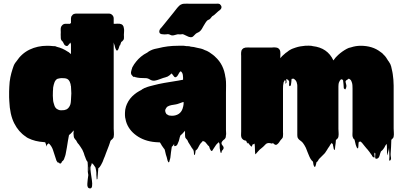

<svg xmlns="http://www.w3.org/2000/svg" viewBox="-20 -786 2262 1074"><path d="M673 -591Q673 -585 673.5 -579.5Q674 -574 673 -569Q672 -568 672 -566Q672 -565 671.5 -565Q671 -565 671 -564Q671 -564 670.5 -563.5Q670 -563 670 -562Q668 -560 668 -560Q665 -555 658 -551Q657 -549 656.5 -546Q656 -543 654 -540Q653 -538 652.5 -534.5Q652 -531 649 -532Q649 -531 648.5 -530Q648 -529 648 -528Q647 -525 646 -522Q645 -519 644 -516Q643 -514 642 -511Q641 -508 639 -506Q636 -503 635 -503Q632 -503 631.5 -504.5Q631 -506 629 -508Q625 -515 623 -524Q622 -528 621 -532.5Q620 -537 618 -541Q618 -542 617.5 -543Q617 -544 617 -545Q617 -549 616.5 -549Q616 -549 616 -544V-67Q616 -56 617 -44.5Q618 -33 616 -22Q616 -18 614.5 -16Q613 -14 611 -11L609 -9Q607 -5 603 -4Q602 -2 598 2Q596 9 593.5 16Q591 23 589 29L572 73Q570 80 567 87Q564 94 561 101Q558 110 554 119.5Q550 129 545 137Q542 142 538.5 147Q535 152 530 155Q528 170 527.5 185Q527 200 525 215Q525 216 523 217Q521 218 521 217Q519 198 519 192Q519 186 519 179Q519 172 514 151Q509 145 505 138Q501 131 494 127Q492 129 492 132.5Q492 136 490 139Q489 142 487.5 144.5Q486 147 486 149Q485 160 488 180.5Q491 201 494 221.5Q497 242 495 255.5Q493 269 482 268Q467 266 468.5 242.5Q470 219 474 193Q470 176 471 157.5Q472 139 470 120Q468 118 466 114Q465 114 465 113.5Q465 113 465 113Q465 113 463 109L460 102Q458 97 456.5 92.5Q455 88 453 84Q451 76 448.5 69.5Q446 63 443 57Q441 51 439 49Q435 42 430.5 35.5Q426 29 421 22Q416 17 414 14L405 -2Q401 -5 398 -10Q398 -10 397 -11Q397 -12 397 -12Q396 -12 396 -13V-14H395Q394 -18 393 -20.5Q392 -23 392 -29Q390 -41 392 -49V-57Q390 -55 390 -54Q389 -54 389 -53.5Q389 -53 389 -53Q385 -48 380.5 -43.5Q376 -39 374 -37Q372 -36 370 -34Q368 -32 366 -30Q366 -30 365.5 -28.5Q365 -27 365 -25Q364 -24 364 -20L360 2Q357 21 354 39.5Q351 58 347 77Q346 78 346 81Q345 83 345 84.5Q345 86 344 88L342 93L339 102Q338 106 336 108.5Q334 111 332 113Q331 114 330 115Q329 116 327 117Q326 120 323.5 124.5Q321 129 316 129Q312 128 311.5 126Q311 124 307 123Q306 123 305.5 123.5Q305 124 304 124Q302 122 300 119Q298 116 296 113Q296 111 294 107Q289 94 285 79.5Q281 65 276 52Q270 34 257 20L253 16Q253 19 252 17.5Q251 16 250 16Q249 17 249 18.5Q249 20 248 21Q244 21 244 21Q240 36 240.5 34Q241 32 233 10Q228 10 226 9Q176 6 138 -13Q134 -15 130.5 -17Q127 -19 124 -22Q84 -48 59.5 -96.5Q35 -145 32 -221Q31 -232 31 -242Q31 -252 31 -263V-275Q31 -281 31.5 -287Q32 -293 32 -300Q33 -329 38 -353.5Q43 -378 50 -399Q53 -409 56.5 -418Q60 -427 65 -434Q69 -440 72 -443Q101 -487 145.5 -508.5Q190 -530 244 -530Q253 -530 261.5 -529.5Q270 -529 277 -528Q281 -528 284 -528Q287 -528 291 -527Q294 -526 298 -524Q315 -520 329.5 -513.5Q344 -507 359 -497Q362 -496 364.5 -494Q367 -492 369 -490Q368 -491 372 -487.5Q376 -484 375 -485Q378 -482 377 -483.5Q376 -485 377 -487V-537L374 -548Q373 -547 371.5 -545Q370 -543 370 -543Q366 -539 361.5 -533Q357 -527 351 -529L344 -532Q339 -536 336.5 -542.5Q334 -549 331 -553Q325 -557 322 -564Q322 -565 321.5 -565.5Q321 -566 321 -567Q320 -570 320 -573Q320 -576 320 -579Q319 -586 319.5 -592.5Q320 -599 320 -606Q320 -612 319.5 -618.5Q319 -625 320 -630Q322 -640 329.5 -646.5Q337 -653 347 -653H362Q370 -653 369.5 -652.5Q369 -652 377 -657V-683Q377 -693 383 -699Q384 -701 388 -705L394 -708Q400 -710 404 -710H589Q600 -710 608 -702Q616 -694 616 -683V-653H627Q632 -653 638.5 -653.5Q645 -654 650 -653Q671 -650 673 -628Q675 -619 674 -609.5Q673 -600 673 -591ZM301 -345Q301 -345 300.5 -344.5Q300 -344 299 -344Q289 -337 284.5 -324.5Q280 -312 278 -300Q277 -297 277 -294Q277 -291 277 -288Q277 -285 276.5 -282Q276 -279 276 -276Q275 -264 275.5 -251Q276 -238 277 -226Q277 -224 277.5 -222Q278 -220 278 -218L280 -210Q282 -201 285.5 -192.5Q289 -184 296 -178L301 -175Q310 -169 320.5 -169Q331 -169 339 -170Q347 -172 352 -174Q361 -179 366 -186.5Q371 -194 374 -203Q375 -208 376 -214Q377 -220 377 -227Q379 -249 379 -264Q379 -279 377 -304Q377 -306 376 -306Q376 -311 375 -314Q375 -317 373 -321Q370 -331 365 -337Q363 -339 360.5 -341.5Q358 -344 355 -345Q348 -348 339 -348.5Q330 -349 322 -349Q317 -348 311.5 -347.5Q306 -347 301 -345ZM477 175Q478 167 478.5 160Q479 153 478 148Q477 142 477 152Q477 162 477 175Z M1245 -36Q1245 -32 1244 -30Q1244 -17 1239 -11Q1238 -9 1235 -6.5Q1232 -4 1229 -2Q1218 9 1219 16Q1220 23 1225 28Q1230 33 1231 40Q1232 47 1221 58Q1220 61 1219.5 64.5Q1219 68 1217 70Q1216 71 1213 65Q1212 60 1211 54Q1210 48 1209 42Q1208 25 1208.5 22.5Q1209 20 1204 9L1200 13Q1197 16 1194.5 18Q1192 20 1189 24Q1185 30 1181 36Q1177 42 1173 48Q1172 49 1170 53Q1168 57 1166 58Q1161 60 1158 53Q1155 46 1153 44Q1152 41 1151.5 38Q1151 35 1149 32Q1147 31 1143 27Q1141 25 1140 23L1130 11L1125 6Q1123 7 1120 5Q1117 3 1115 2Q1110 7 1110 8Q1102 15 1096.5 24.5Q1091 34 1086 44Q1085 46 1082.5 49Q1080 52 1077 54Q1075 56 1074 56Q1073 62 1072.5 68.5Q1072 75 1070 81Q1069 82 1067.5 80.5Q1066 79 1066 78Q1064 70 1064.5 66.5Q1065 63 1061 51Q1060 51 1059.5 50.5Q1059 50 1059 50Q1059 49 1057 47Q1057 45 1055.5 44Q1054 43 1054 43L1045 28L1033 9Q1032 5 1030 1.5Q1028 -2 1026 -5L1025 -6Q1021 -9 1017 -16Q1017 -17 1016.5 -17.5Q1016 -18 1016 -19Q1015 -24 1015 -30.5Q1015 -37 1015 -47V-55Q1013 -53 1012 -51L1009 -48Q1000 -37 989 -28Q985 -18 983 -7.5Q981 3 976 13Q975 17 972.5 21.5Q970 26 966 29Q965 30 960.5 31Q956 32 955 31Q954 28 954 24.5Q954 21 954 18Q953 21 951.5 23.5Q950 26 948 28Q947 30 945 31.5Q943 33 941 35Q938 51 936.5 65.5Q935 80 933 96Q932 100 931 104.5Q930 109 928 114Q928 119 925 122Q924 123 921 120Q920 118 919 115.5Q918 113 917 111Q916 106 913 94.5Q910 83 908 79Q907 75 906 70.5Q905 66 904 62Q903 59 902.5 55.5Q902 52 900 48L897 45Q894 41 891 36.5Q888 32 885 28Q884 25 882 22.5Q880 20 878 16Q877 14 876 12.5Q875 11 873 10H865Q800 8 753.5 -21Q707 -50 689 -95Q688 -98 687 -101Q686 -104 685 -107Q685 -108 684.5 -109Q684 -110 684 -111Q683 -116 682 -120.5Q681 -125 680 -129Q679 -135 679 -141.5Q679 -148 679 -154Q679 -158 679.5 -161Q680 -164 680 -168L681 -175Q684 -191 690 -204Q704 -236 733 -259Q739 -264 745 -268Q751 -272 758 -276L771 -283Q773 -285 776 -287Q779 -289 782 -290Q784 -292 787 -293Q790 -294 793 -295Q804 -300 815.5 -303Q827 -306 839 -309Q853 -313 867.5 -316Q882 -319 898 -322L922 -326Q936 -328 949.5 -330.5Q963 -333 977 -335Q981 -335 982 -336L1004 -340V-356Q1004 -352 1003.5 -358Q1003 -364 1003 -365Q1003 -364 1002.5 -367.5Q1002 -371 1002 -370Q1002 -371 1001.5 -372Q1001 -373 1001 -374Q999 -380 993 -386Q992 -386 992 -386.5Q992 -387 990 -387Q988 -386 985.5 -383Q983 -380 982 -378Q979 -373 975 -365.5Q971 -358 965 -355Q958 -351 952 -360Q946 -369 942 -373Q940 -375 939 -375L930 -366Q927 -364 924 -362Q921 -360 918 -358Q912 -355 905.5 -353.5Q899 -352 893 -350Q881 -346 869.5 -341.5Q858 -337 846 -335Q831 -333 818 -341.5Q805 -350 790 -349Q776 -349 762.5 -350Q749 -351 735 -355Q731 -357 730 -357Q729 -357 728 -356Q727 -355 726 -356Q725 -357 724.5 -358Q724 -359 722 -360Q721 -362 719 -364Q717 -366 717 -366Q716 -367 714 -371Q712 -377 713 -383.5Q714 -390 716 -396Q717 -399 718 -402Q719 -405 720 -409Q730 -428 742 -442Q753 -456 768.5 -469Q784 -482 804 -492Q812 -499 823 -504Q833 -509 844.5 -512Q856 -515 868 -517Q891 -523 918 -526.5Q945 -530 977 -530H997Q1003 -530 1008 -530Q1013 -530 1016 -529L1023 -528H1028Q1041 -528 1047 -525Q1064 -524 1081 -519Q1093 -517 1104.5 -514Q1116 -511 1125 -506Q1138 -502 1150.5 -494Q1163 -486 1173 -478Q1173 -477 1173.5 -477Q1174 -477 1174 -477Q1177 -475 1179.5 -472.5Q1182 -470 1184 -468Q1232 -425 1241 -353Q1242 -352 1242 -350Q1245 -329 1244.5 -308Q1244 -287 1244 -266V-59Q1244 -54 1244.5 -48Q1245 -42 1245 -36ZM1007 -203V-215Q1007 -216 1005 -215Q1004 -215 1002.5 -214.5Q1001 -214 1000 -214Q996 -212 991 -210.5Q986 -209 981 -207Q971 -203 960.5 -201.5Q950 -200 939 -198Q934 -197 928 -195Q922 -193 917 -190Q913 -187 911 -184Q904 -175 904 -166Q904 -159 911 -148Q913 -147 915.5 -145.5Q918 -144 921 -142L926 -140Q939 -139 940 -138.5Q941 -138 952 -139Q995 -145 1004 -188Q1006 -194 1006 -199Q1006 -202 1007 -203ZM1214 -758Q1223 -748 1216 -736Q1213 -732 1209 -729Q1205 -726 1201 -723Q1195 -718 1190 -713Q1185 -708 1179 -703Q1177 -701 1173.5 -699Q1170 -697 1167 -695Q1163 -691 1160 -686.5Q1157 -682 1152 -678Q1149 -676 1145.5 -675Q1142 -674 1140 -672Q1133 -665 1128 -656.5Q1123 -648 1118 -640Q1114 -632 1109 -624Q1104 -616 1097 -610Q1092 -606 1086 -603.5Q1080 -601 1075 -597Q1068 -591 1062 -584Q1056 -577 1045 -578Q1036 -579 1028 -583.5Q1020 -588 1012 -591Q1010 -592 1006.5 -593.5Q1003 -595 1001 -595Q999 -595 997 -594.5Q995 -594 993 -594Q987 -593 981 -594Q975 -595 969 -593Q963 -592 957.5 -590Q952 -588 946 -588Q939 -587 932.5 -591Q926 -595 918 -595Q917 -595 914.5 -594.5Q912 -594 910 -594Q906 -593 899.5 -593.5Q893 -594 883 -595Q882 -595 882 -596Q879 -596 877 -598Q876 -598 875 -599Q869 -606 872 -616Q874 -622 876 -624Q880 -630 883 -632L905 -659L951 -716Q959 -726 967 -736.5Q975 -747 985 -756Q987 -758 991 -760Q1001 -765 1008 -765Q1017 -766 1026.5 -765.5Q1036 -765 1045 -765H1187Q1191 -765 1195.5 -765.5Q1200 -766 1204 -765Q1210 -764 1213 -759Q1214 -759 1214 -758.5Q1214 -758 1214 -758Z M2182 -67Q2182 -57 2183 -45Q2184 -33 2182 -22Q2182 -21 2181.5 -20.5Q2181 -20 2181 -18Q2180 -15 2176 -11Q2173 -7 2169 -4Q2168 16 2167.5 36Q2167 56 2165 76Q2165 85 2167 95.5Q2169 106 2162 112Q2156 116 2157.5 102.5Q2159 89 2158 82Q2157 71 2157 61Q2157 51 2156 41Q2155 47 2155 47Q2155 47 2155 49Q2155 51 2151 64Q2150 68 2149 76.5Q2148 85 2147 81Q2144 66 2144.5 50.5Q2145 35 2143 19Q2143 19 2142.5 19Q2142 19 2142 20Q2140 22 2138 25Q2136 28 2134 31Q2134 32 2132 36Q2129 40 2126.5 44.5Q2124 49 2120 53Q2114 59 2111 61Q2107 70 2103 85Q2099 100 2087 102Q2080 103 2079 97Q2078 91 2079 83Q2080 75 2079 71Q2078 69 2076.5 68.5Q2075 68 2075 69Q2073 75 2075 86Q2077 97 2071 95Q2064 91 2061 86Q2061 86 2060.5 83.5Q2060 81 2058 80Q2055 76 2052 71.5Q2049 67 2046 63L2034 48L2031 45Q2026 40 2019 30.5Q2012 21 2005 13L2003 11Q2001 9 1995 5Q1994 5 1992 7Q1987 7 1987 8Q1985 16 1985 25Q1985 34 1983 43Q1981 45 1979 43Q1976 41 1973.5 33.5Q1971 26 1970 24Q1968 17 1966.5 9.5Q1965 2 1963 -5Q1961 -7 1961 -7Q1960 -8 1959 -9Q1958 -10 1957 -11Q1955 -13 1955 -15Q1954 -16 1954 -18Q1953 -18 1953 -18.5Q1953 -19 1953 -19Q1951 -27 1951.5 -36Q1952 -45 1952 -52V-290Q1952 -298 1951.5 -307Q1951 -316 1949 -323Q1949 -324 1948 -325Q1948 -327 1946 -331L1943 -337Q1941 -339 1938.5 -341.5Q1936 -344 1933 -345Q1933 -346 1932.5 -346Q1932 -346 1932 -346Q1930 -346 1928 -344Q1926 -342 1924 -341Q1912 -335 1913 -328Q1914 -321 1917 -311Q1920 -301 1912 -286Q1912 -286 1907 -288Q1904 -291 1903 -293Q1902 -304 1901.5 -315Q1901 -326 1899 -337Q1896 -338 1896 -341H1895Q1888 -343 1887 -342Q1880 -336 1875 -322Q1874 -318 1873.5 -312Q1873 -306 1873 -301V-65Q1873 -55 1874 -44Q1875 -33 1873 -22Q1873 -22 1872.5 -19.5Q1872 -17 1872 -18Q1871 -16 1870 -14Q1869 -12 1867 -10Q1865 -8 1862 -5.5Q1859 -3 1859 -3Q1858 6 1857.5 15Q1857 24 1855 33Q1855 43 1852 52Q1852 53 1850.5 53Q1849 53 1849 52Q1847 50 1845 37Q1843 24 1842 23Q1842 21 1841.5 19.5Q1841 18 1841 17Q1839 19 1838 19Q1836 15 1836 13Q1832 17 1828.5 22Q1825 27 1822 33Q1818 38 1815 43Q1812 48 1809 53Q1805 58 1802 63.5Q1799 69 1794 74Q1789 80 1783 85Q1777 90 1772 96L1764 104Q1762 108 1758.5 113.5Q1755 119 1750 122Q1749 126 1748.5 130Q1748 134 1746 139Q1745 141 1744.5 143.5Q1744 146 1742 148Q1740 149 1737 144Q1735 141 1733 133Q1732 129 1732 125.5Q1732 122 1730 118Q1732 120 1728.5 116Q1725 112 1723 111Q1722 109 1721 107.5Q1720 106 1718 104Q1711 92 1707 81Q1703 73 1700 64Q1697 55 1693 46L1690 39Q1686 31 1682.5 25.5Q1679 20 1674 13Q1667 5 1657.5 -1.5Q1648 -8 1644 -19Q1643 -24 1643 -30.5Q1643 -37 1643 -43V-306Q1643 -310 1642.5 -313Q1642 -316 1641 -319Q1641 -321 1640.5 -322Q1640 -323 1640 -324Q1639 -327 1637.5 -330.5Q1636 -334 1634 -336Q1628 -343 1622 -346Q1620 -346 1616.5 -345.5Q1613 -345 1612 -345Q1612 -344 1611.5 -344Q1611 -344 1611 -344Q1610 -336 1609.5 -327Q1609 -318 1607 -309Q1606 -307 1602.5 -305Q1599 -303 1598 -306Q1596 -314 1597.5 -322Q1599 -330 1594 -339Q1593 -339 1593 -339.5Q1593 -340 1592 -340Q1596 -336 1596 -334.5Q1596 -333 1586 -343Q1586 -344 1582 -344Q1581 -338 1582.5 -331Q1584 -324 1579 -319Q1575 -316 1577 -325Q1579 -334 1574 -338L1571 -335V-334Q1570 -333 1567 -327Q1567 -326 1566.5 -325Q1566 -324 1566 -323Q1564 -315 1563.5 -306.5Q1563 -298 1563 -290V-47Q1563 -43 1563.5 -37.5Q1564 -32 1563 -27Q1563 -21 1562 -18L1559 -13Q1558 -11 1556.5 -9.5Q1555 -8 1553 -6Q1549 -2 1548 0Q1545 5 1541 10.5Q1537 16 1532 20Q1530 22 1528 23Q1521 26 1515.5 21.5Q1510 17 1505 13Q1505 16 1504 17Q1503 18 1498 16.5Q1493 15 1492 15Q1478 12 1468 19Q1464 23 1460 27Q1456 31 1452 35Q1446 41 1439.5 45.5Q1433 50 1428 56Q1427 57 1422.5 62Q1418 67 1412 74Q1408 78 1408 77Q1406 62 1406 47Q1406 32 1404 17Q1403 18 1401 19Q1399 20 1397 21Q1396 22 1394.5 22Q1393 22 1392 23Q1391 25 1390.5 28.5Q1390 32 1388 34Q1387 35 1383 31Q1379 27 1379 27Q1375 23 1372.5 19Q1370 15 1366 11Q1366 15 1364 16Q1362 17 1361.5 13Q1361 9 1360 8Q1359 6 1358 4Q1357 2 1356 1Q1355 0 1351 0Q1350 0 1349.5 -0.5Q1349 -1 1347 -1Q1339 -4 1334 -11Q1332 -13 1330 -19Q1328 -26 1328.5 -35Q1329 -44 1329 -51V-473Q1329 -478 1328.5 -483.5Q1328 -489 1329 -494Q1329 -498 1331 -504Q1333 -508 1334.5 -509.5Q1336 -511 1337 -512Q1342 -518 1354 -520Q1362 -521 1369.5 -520.5Q1377 -520 1384 -520H1501Q1505 -521 1508.5 -521Q1512 -521 1516 -521Q1518 -521 1520.5 -520.5Q1523 -520 1525 -520Q1535 -519 1541.5 -511.5Q1548 -504 1548 -493Q1549 -488 1548.5 -483Q1548 -478 1548 -473V-460Q1550 -462 1550 -463Q1551 -463 1551 -463.5Q1551 -464 1551 -464L1559 -473Q1563 -477 1567.5 -480.5Q1572 -484 1576 -488Q1578 -490 1579.5 -491Q1581 -492 1583 -493Q1583 -493 1589 -497.5Q1595 -502 1596 -503Q1597 -503 1601 -506Q1609 -511 1617 -514Q1625 -517 1634 -520Q1646 -524 1659.5 -526.5Q1673 -529 1687 -530H1692Q1707 -531 1717 -530Q1720 -530 1723 -529.5Q1726 -529 1729 -528Q1812 -519 1845 -448L1851 -456Q1853 -459 1855.5 -462Q1858 -465 1860 -467L1872 -479Q1894 -499 1920 -513Q1925 -516 1931 -518Q1937 -520 1943 -521Q1970 -530 1998 -530Q2030 -530 2058 -521.5Q2086 -513 2109 -495Q2114 -492 2118 -488.5Q2122 -485 2126 -480Q2134 -473 2140 -464Q2146 -455 2152 -445Q2156 -441 2157 -438Q2164 -429 2168 -414.5Q2172 -400 2175 -383Q2176 -380 2176 -377Q2176 -374 2177 -371Q2179 -357 2180.5 -340.5Q2182 -324 2182 -307V-291Q2182 -280 2182 -256Q2182 -232 2182 -204Q2182 -176 2182 -152Q2182 -128 2182 -117Z"/></svg>

Font: Rubik Wet Paint
Style: Regular
Weight: 400
Designer: Hubert and Fischer, NaN
Foundry: Hubert and Fischer, NaN
Version: Version 2.200